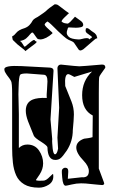

<svg xmlns="http://www.w3.org/2000/svg" viewBox="-20 -865 522 886"><path d="M160 1Q117 1 91.5 -14.5Q66 -30 54.5 -56Q43 -82 39.5 -114.5Q36 -147 36 -182V-432Q36 -483 31 -491Q25 -502 18 -510.5Q11 -519 6 -528Q2 -534 1 -538.5Q0 -543 0 -546Q0 -564 79 -560L211 -553Q228 -551 227 -538L213 -314L221 -223Q220 -215 221 -204Q222 -193 223 -180Q226 -153 234 -153Q243 -153 248 -179L245 -230L253 -368L245 -551Q245 -557 249.5 -562Q254 -567 261 -567Q298 -563 319.5 -561Q341 -559 346 -559Q351 -559 377 -561Q403 -563 449 -567H452Q466 -567 466 -554Q466 -552 465 -551Q440 -517 438 -510Q437 -507 436.5 -489Q436 -471 436 -438V-87L459 -25Q462 -18 460 -15Q457 -11 452 -11Q442 -12 428.5 -13Q415 -14 398 -16Q374 -19 354 -19Q333 -19 310 -13.5Q287 -8 283 -8Q270 -8 267 -46Q266 -57 265.5 -66Q265 -75 266 -81Q272 -91 281 -91Q296 -91 295 -72L293 -40L357 -47Q390 -44 390 -75Q390 -98 366 -123Q332 -158 332 -184Q332 -212 368 -225Q377 -226 387 -227.5Q397 -229 407 -232L408 -332Q359 -357 359 -426Q359 -492 405 -535L323 -510Q300 -523 295 -523Q277 -523 281 -468Q288 -450 295.5 -432Q303 -414 310 -396Q321 -368 321 -337Q321 -324 319.5 -306Q318 -288 316 -265Q316 -213 288 -170Q279 -157 271.5 -147.5Q264 -138 257 -133Q248 -127 235 -127Q200 -127 199 -185Q199 -192 171 -210Q140 -229 136 -239Q120 -277 109.5 -305Q99 -333 99 -354Q99 -393 132 -406Q142 -410 158 -412Q174 -414 196 -413Q195 -421 195.5 -430.5Q196 -440 197 -453L199 -489Q199 -519 183 -520Q113 -526 104 -526Q78 -526 73 -520Q67 -511 66 -466Q66 -459 65.5 -449.5Q65 -440 65 -430Q65 -420 65.5 -408.5Q66 -397 66 -384L67 -338V-182Q83 -198 106 -198Q141 -198 160 -170.5Q179 -143 179 -111Q179 -85 163 -60L146 -35Q146 -31 160 -31Q182 -31 185 -32Q193 -34 202 -42Q211 -50 222 -61Q223 -62 224 -62Q226 -62 226 -51Q226 -26 204.5 -12.5Q183 1 160 1ZM97 -629Q97 -632 72 -651Q66 -655 59.5 -661Q53 -667 45 -675Q38 -680 38 -685Q38 -687 36.5 -692.5Q35 -698 39 -699Q45 -701 55.5 -714Q66 -727 93 -735Q107 -740 116 -749.5Q125 -759 130 -769Q134 -777 154 -787Q168 -796 179 -804Q190 -812 191 -813Q199 -821 209.5 -829Q220 -837 232 -845H237Q244 -845 250 -840Q252 -839 262 -831Q272 -823 283 -815Q294 -807 297 -805Q298 -805 298 -804Q298 -803 297 -803Q297 -803 290 -796.5Q283 -790 275.5 -782.5Q268 -775 266 -771Q265 -770 265 -769Q265 -768 264 -766L265 -765Q270 -760 278.5 -758Q287 -756 291 -756Q296 -756 304 -764Q312 -772 319 -780Q326 -788 326 -788Q343 -776 353.5 -768Q364 -760 364 -750Q364 -742 353.5 -739.5Q343 -737 330 -737Q317 -737 307 -738Q297 -739 295 -738Q292 -734 292 -731Q292 -730 290 -725Q288 -720 288 -713Q288 -704 298 -694.5Q308 -685 341 -683Q347 -682 359 -685.5Q371 -689 380 -689Q391 -689 392 -683Q396 -687 402 -690Q407 -694 400 -698.5Q393 -703 380 -713Q375 -718 375 -723Q375 -725 375.5 -727.5Q376 -730 376 -732V-733Q379 -736 382 -735Q385 -735 386 -734Q391 -732 395 -728Q399 -724 417 -712Q425 -705 426.5 -697.5Q428 -690 429 -689Q429 -688 425 -687.5Q421 -687 409 -676L365 -638Q361 -635 358 -634Q355 -633 352 -632Q346 -632 343 -636L322 -667Q318 -673 295 -682Q291 -684 285.5 -688Q280 -692 272 -699L248 -721Q245 -724 236 -733Q227 -742 216.5 -752Q206 -762 199 -766Q186 -757 186 -751Q187 -747 196 -738Q205 -729 214 -721.5Q223 -714 222 -713V-711Q193 -685 167 -683Q157 -683 152 -687Q151 -688 146 -695Q141 -702 136.5 -708.5Q132 -715 130 -715Q125 -715 118.5 -706.5Q112 -698 101.5 -688.5Q91 -679 72 -676Q80 -671 86 -660Q92 -649 93 -650Q96 -650 97 -651Q106 -659 121 -671Q136 -683 139 -680L144 -675L150 -672Q150 -671 146 -667Q142 -663 139 -661L115 -643Q98 -629 97 -629Z"/></svg>

Font: Moo Lah Lah
Style: Regular
Weight: 400
Designer: Robert E. Leuschke
Foundry: Robert E. Leuschke
Version: Version 1.010; ttfautohint (v1.8.3)